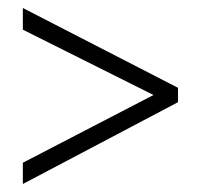

<svg xmlns="http://www.w3.org/2000/svg" viewBox="-20 -595 501 479"><path d="M37 -189 363 -358 37 -521V-575L424 -376V-340L37 -136Z"/></svg>

Font: Noto Sans Sinhala Condensed Light
Style: Regular
Weight: 300
Width: 3
Designer: Jelle Bosma - Monotype Design Team
Foundry: Monotype Imaging Inc.
Version: Version 2.006; ttfautohint (v1.8.4.7-5d5b)